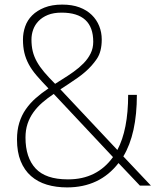

<svg xmlns="http://www.w3.org/2000/svg" viewBox="-20 -808 687 836"><path d="M272 8Q224 8 184 -4Q144 -16 115 -41.5Q86 -67 70 -106.5Q54 -146 54 -201Q54 -241 64 -273.5Q74 -306 92.5 -332.5Q111 -359 136 -381Q161 -403 191 -423Q161 -454 139.5 -479Q118 -504 105 -528.5Q92 -553 86 -578.5Q80 -604 80 -636Q80 -665 89.5 -692.5Q99 -720 120 -741Q141 -762 173.5 -775Q206 -788 251 -788Q294 -788 326 -776Q358 -764 379.5 -743Q401 -722 412 -694.5Q423 -667 423 -636Q423 -583 401.5 -551.5Q380 -520 351 -495Q335 -481 317 -468.5Q299 -456 278 -442L243 -419L491 -155Q538 -243 538 -395H576Q576 -225 517 -127L637 0H589L496 -98Q414 8 272 8ZM277 -27Q402 -27 472 -124L214 -399Q187 -381 164.5 -361.5Q142 -342 125.5 -319Q109 -296 100 -269Q91 -242 91 -209Q91 -122 135 -74.5Q179 -27 275 -27ZM220 -443 250 -462Q276 -478 300.5 -495.5Q325 -513 344 -532.5Q363 -552 374.5 -575Q386 -598 386 -626Q386 -753 248 -753Q213 -753 188.5 -743Q164 -733 148 -716.5Q132 -700 124.5 -679Q117 -658 117 -636Q117 -608 122.5 -585Q128 -562 140.5 -539.5Q153 -517 172.5 -494Q192 -471 220 -443Z"/></svg>

Font: Tanohe Sans ExtraLight
Style: Regular
Weight: 250
Designer: Village Type and Design LLC & Cristiano Sobral
Foundry: Cooper Hewitt Smithsonian Design Museum
Version: Version 1.00;May 30, 2020;FontCreator 12.0.0.2522 64-bit; tt